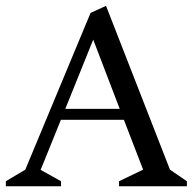

<svg xmlns="http://www.w3.org/2000/svg" viewBox="-20 -650 672 670"><path d="M0.4 0V-17.6L68.3 -58L296 -604.9L350 -629.6L573.1 -58L632.1 -17.6V0H395.4V-17.6L479.4 -58L412.3 -232H192.5L121.8 -57.2L193 -17.6V0ZM207.8 -270H397.8L305.3 -511.7Z"/></svg>

Font: Ancizar Serif Light
Style: Regular
Weight: 300
Designer: Cesar Puertas, Viviana Monsalve, Julian Moncada, Julian Prieto, Jose Castro, Felipe Aragon, Mariel Hernandez, Sara Alarc
Version: Version 8.100